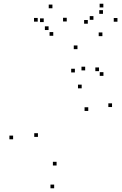

<svg xmlns="http://www.w3.org/2000/svg" viewBox="-20 -998 660 1039"><path d="M586.3 -418.8V-438.8H566.3V-418.8ZM515.9 -613V-633H495.9V-613ZM440.9 -617.1V-637.1H420.9V-617.1ZM422 -520V-540H402V-520ZM457.6 -397.6V-417.6H437.6V-397.6ZM286.2 -102.4V-122.4H266.2V-102.4ZM185.3 -257.2V-277.2H165.3V-257.2ZM385.2 -606V-626H365.2V-606ZM539.8 -587.5V-607.5H519.8V-587.5ZM399.2 -732V-752H379.2V-732ZM50.9 -244.2V-264.2H30.9V-244.2ZM273.1 20.9V0.9H253.1V20.9ZM534.1 -802.4V-822.4H514.1V-802.4ZM615.6 -880.5V-900.5H595.6V-880.5ZM539.2 -957.8V-977.8H519.2V-957.8ZM485.6 -890.8V-910.8H465.6V-890.8ZM537.2 -923.1V-943.1H517.2V-923.1ZM455.2 -869.7V-889.7H435.2V-869.7ZM341.2 -881.8V-901.8H321.2V-881.8ZM263.7 -953.2V-973.2H243.7V-953.2ZM184.1 -880.9V-900.9H164.1V-880.9ZM242.9 -835.5V-855.5H222.9V-835.5ZM216.6 -878.5V-898.5H196.6V-878.5ZM268.2 -804.4V-824.4H248.2V-804.4Z"/></svg>

Font: Monaspace Radon Dots Var
Style: Regular
Weight: 400
Designer: Riley Cran and the Lettermatic Team
Version: Version 1.100 (Monaspace Radon Dots)